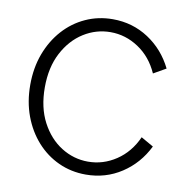

<svg xmlns="http://www.w3.org/2000/svg" viewBox="-82 -812 891 900"><g transform="rotate(10 363.5 -361.5)"><path d="M612.3 -513.2Q579.1 -587.4 517.3 -628.4Q455.6 -669.4 383.8 -669.4Q315.4 -669.4 256.3 -632.3Q197.3 -595.2 160.9 -526.1Q124.5 -457 124.5 -361.3Q124.5 -265.6 160.9 -196.5Q197.3 -127.4 256.3 -90.3Q315.4 -53.2 383.8 -53.2Q455.6 -53.2 517.3 -94.2Q579.1 -135.3 612.3 -209.5L671.4 -175.8Q629.9 -91.3 554 -41.5Q478 8.3 383.8 8.3Q314.5 8.3 254.6 -19Q194.8 -46.4 150.1 -96.2Q105.5 -146 80.3 -213.4Q55.2 -280.8 55.2 -361.3Q55.2 -441.9 80.3 -509.3Q105.5 -576.7 150.1 -626.5Q194.8 -676.3 254.6 -703.6Q314.5 -731 383.8 -731Q478 -731 554 -681.2Q629.9 -631.3 671.4 -546.9Z"/></g></svg>

Font: Giphurs Light
Style: Regular
Weight: 300
Version: Version 0.920; ttfautohint (v1.8.4.7-5d5b)